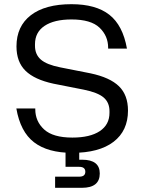

<svg xmlns="http://www.w3.org/2000/svg" viewBox="-20 -720 687 917"><path d="M325.7 10Q208.1 10 142.6 -40.4Q77.1 -90.8 58.1 -202H148.5V-198.1Q148.5 -140.6 190.8 -101.7Q233.2 -62.9 325.7 -62.9Q409.9 -62.9 456.4 -93.6Q502.9 -124.4 502.9 -181.2V-189Q502.9 -230.6 474.9 -254.4Q446.9 -278.2 380.4 -291.7L235.4 -320.3Q144.6 -339.9 101.7 -382.1Q58.7 -424.3 58.7 -498.4Q58.7 -594.5 127.2 -647.3Q195.7 -700 321.3 -700Q437.9 -700 502.2 -649.6Q566.6 -599.2 586.3 -488H496.5V-491.9Q496.5 -548.4 455.4 -587.8Q414.2 -627.1 321.3 -627.1Q238.8 -627.1 192.9 -596.5Q147.1 -565.9 147.1 -508.8V-501Q147.1 -460.1 174.9 -435.6Q202.8 -411.1 267.6 -398.3L412.6 -369.7Q505.1 -350.1 548.2 -308Q591.3 -266 591.3 -191.9Q591.3 -95.5 522.3 -42.7Q453.3 10 325.7 10ZM243.2 177V123.8H358.3Q387.5 123.8 387.5 100.3Q387.5 76.8 358.3 76.8H293V-10H358.4V59.1L333.2 42.8H372.4Q456.5 42.8 456.5 108.6Q456.5 177 371.2 177Z"/></svg>

Font: Mozilla Text ExtraLight
Style: Regular
Weight: 200
Designer: Studio DRAMA
Foundry: Studio DRAMA
Version: Version 1.000